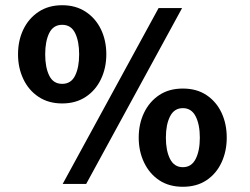

<svg xmlns="http://www.w3.org/2000/svg" viewBox="-20 -704 957 735"><path d="M587 -673H677L310 0H220ZM218 -308Q166 -308 128 -333Q90 -358 69.5 -401Q49 -444 49 -496Q49 -549 69.5 -591.5Q90 -634 128 -659Q166 -684 218 -684Q270 -684 308 -659Q346 -634 366.5 -591.5Q387 -549 387 -496Q387 -444 366.5 -401Q346 -358 308 -333Q270 -308 218 -308ZM218 -383Q252 -383 267.5 -414.5Q283 -446 283 -496Q283 -546 267.5 -577.5Q252 -609 218 -609Q184 -609 168.5 -577.5Q153 -546 153 -496Q153 -446 168.5 -414.5Q184 -383 218 -383ZM680 11Q627 11 589.5 -14Q552 -39 531.5 -82Q511 -125 511 -177Q511 -230 531.5 -272.5Q552 -315 589.5 -340Q627 -365 680 -365Q733 -365 770.5 -340Q808 -315 828 -272.5Q848 -230 848 -177Q848 -125 828 -82Q808 -39 770.5 -14Q733 11 680 11ZM680 -64Q713 -64 729 -95.5Q745 -127 745 -177Q745 -227 729 -258.5Q713 -290 680 -290Q647 -290 631 -258.5Q615 -227 615 -177Q615 -127 631 -95.5Q647 -64 680 -64Z"/></svg>

Font: Murecho Thin SemiBold
Style: Regular
Weight: 600
Version: Version 1.010